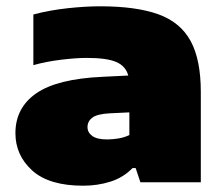

<svg xmlns="http://www.w3.org/2000/svg" viewBox="-20 -579 712 610"><path d="M244 11Q136 11 82.5 -37.2Q29 -85.5 29 -156Q29 -236.5 95.2 -282.5Q161.5 -328.5 306 -335L387.5 -339Q379.5 -369 349.5 -382Q319.5 -395 256 -395Q221 -395 173.8 -389.2Q126.5 -383.5 86 -372V-533Q137 -546.5 194.2 -552.8Q251.5 -559 298 -559Q412 -559 482.5 -533.8Q553 -508.5 585.5 -449Q618 -389.5 618 -287V0H426L411 -45H401Q372 -15 331.2 -2Q290.5 11 244 11ZM258 -175Q258 -158 273.2 -147Q288.5 -136 320 -136Q336.5 -136 355.5 -139Q374.5 -142 391 -150V-222L329 -219Q289.5 -217 273.8 -205.5Q258 -194 258 -175Z"/></svg>

Font: Encode Sans Expanded Expanded Black
Style: Regular
Weight: 900
Width: 7
Designer: Multiple Designers
Foundry: Impallari Type
Version: Version 3.000; ttfautohint (v1.8.3) -l 8 -r 50 -G 200 -x 14 